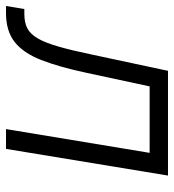

<svg xmlns="http://www.w3.org/2000/svg" viewBox="-27 -589 579 639"><g transform="rotate(90 262.5 -269.5)"><path d="M-37.1 0 -26.9 -61H-10.3Q18.1 -61 37.4 -71Q56.6 -81.1 71 -106Q85.4 -130.9 98.1 -175Q110.8 -219.2 125 -287.6L178.7 -539.1H527.3L438.5 0H372.6L451.7 -478H230.5L185.1 -266.6Q165.5 -175.3 142.3 -116.2Q119.1 -57.1 82.5 -28.6Q45.9 0 -13.7 0Z"/></g></svg>

Font: Inter 18pt Light
Style: Italic
Weight: 300
Italic angle: -9.3988°
Designer: Rasmus Andersson
Foundry: rsms
Version: Version 4.001;git-66647c0bb